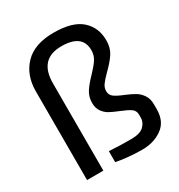

<svg xmlns="http://www.w3.org/2000/svg" viewBox="-181 -890 953 1020"><g transform="rotate(-30 295.0 -380.0)"><path d="M237 -8V-75Q305 -71 372 -71Q427 -71 450 -93.5Q473 -116 473 -143V-163Q473 -188 454 -201Q435 -214 395 -230Q360 -244 339 -255.5Q318 -267 303 -288Q288 -309 288 -341Q288 -378 306 -406.5Q324 -435 360 -472Q392 -505 408.5 -530Q425 -555 425 -586Q425 -684 297 -684Q160 -684 160 -535V0H60V-544Q60 -643 119.5 -705Q179 -767 297 -767Q412 -767 466 -719Q520 -671 520 -592Q520 -546 499 -514Q478 -482 439 -444Q410 -415 397 -397Q384 -379 384 -358Q384 -334 402.5 -320.5Q421 -307 459 -292Q495 -277 516.5 -264Q538 -251 553.5 -228Q569 -205 569 -170V-141Q569 -66 518 -29.5Q467 7 396 7Q351 7 307 2.5Q263 -2 237 -8Z"/></g></svg>

Font: Exo Medium
Style: Regular
Weight: 500
Designer: Natanael Gama
Foundry: Natanael Gama
Version: Version 1.500; ttfautohint (v1.6)